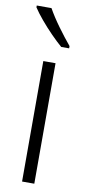

<svg xmlns="http://www.w3.org/2000/svg" viewBox="-88 -800 378 835"><g transform="rotate(10 101.0 -382.5)"><path d="M128 0H74V-532H128ZM69 -765Q89 -729 119 -688Q149 -647 175 -616V-606H140Q118 -625 92 -651.5Q66 -678 42.5 -706Q19 -734 4 -757V-765Z"/></g></svg>

Font: Noto Sans Condensed Light
Style: Regular
Weight: 300
Width: 3
Designer: Monotype Design Team
Foundry: Monotype Imaging Inc.
Version: Version 2.013; ttfautohint (v1.8.4.7-5d5b)